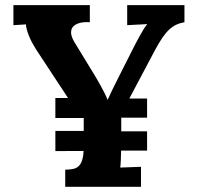

<svg xmlns="http://www.w3.org/2000/svg" viewBox="-20 -720 762 740"><path d="M446.8 -139.6Q446.3 -118.7 445.6 -101.3Q444.8 -84 443.4 -74.2L523.4 -77.1V0H231.4V-65.9Q247.6 -66.4 260 -68.6Q272.5 -70.8 281.2 -77.9Q290 -85 295.4 -99.1Q300.8 -113.3 302.2 -138.2L193.4 -137.7V-215.3H302.7V-265.1H193.4V-342.3H242.2L118.2 -530.8Q110.8 -542.5 103.8 -555.7Q96.7 -568.8 91.6 -581.8Q86.4 -594.7 83.3 -606.2Q80.1 -617.7 80.1 -626L31.7 -623V-700.2H326.2V-634.3Q323.2 -634.3 320.6 -634.5Q317.9 -634.8 315.4 -634.8Q287.6 -634.8 270.8 -624.8Q253.9 -614.7 253.9 -594.7Q253.9 -579.1 267.1 -557.1L343.8 -431.6Q347.2 -425.8 354 -414.3Q360.8 -402.8 368.4 -388.9Q376 -375 383.1 -361.1Q390.1 -347.2 394 -336.4H395.5Q404.8 -358.9 442.4 -433.1L494.1 -535.2Q498 -543 504.4 -555.2Q510.7 -567.4 518.1 -580.6Q525.4 -593.8 532.7 -606Q540 -618.2 546.9 -626V-627L470.2 -623V-700.2H690.9V-634.3Q673.3 -631.3 658.9 -624.5Q644.5 -617.7 631.3 -605.2Q618.2 -592.8 605.2 -573.7Q592.3 -554.7 577.6 -527.3L478.5 -340.3H546.9V-266.6H447.3V-213.9H546.9V-139.6Z"/></svg>

Font: Parastoo FD
Style: Bold-FD
Weight: 700
Foundry: Saber Rastikerdar (saber.rastikerdar@gmail.com)
Version: Version 2.0.1